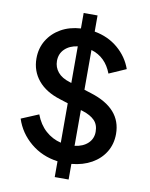

<svg xmlns="http://www.w3.org/2000/svg" viewBox="-100 -917 848 1089"><g transform="rotate(10 323.5 -372.5)"><path d="M292 100H372V10Q438 4 487.5 -24Q537 -52 564.5 -97.5Q592 -143 592 -201Q592 -348 413 -404L372 -417V-646Q456 -621 490 -531L588 -574Q564 -642 507.5 -690Q451 -738 372 -752V-845H292V-756Q227 -752 178 -724Q129 -696 101 -650Q73 -604 73 -545Q73 -473 117 -419.5Q161 -366 245 -340L292 -325V-98Q242 -110 203.5 -144.5Q165 -179 144 -235L44 -193Q70 -113 136 -58Q202 -3 292 9ZM385 -296Q429 -282 452.5 -258Q476 -234 476 -193Q476 -153 448 -126.5Q420 -100 372 -94V-300ZM283 -445Q236 -459 213 -487Q190 -515 190 -551Q190 -593 218 -620Q246 -647 292 -653V-442Z"/></g></svg>

Font: Custom Plus Jakarta Sans SemiBold
Style: Regular
Weight: 600
Designer: Gumpita Rahayu & FullSphere
Foundry: Tokotype & FullSphere
Version: Version 1.001;hotconv 1.0.117;makeotfexe 2.5.65602